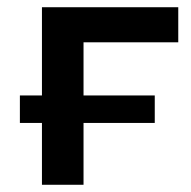

<svg xmlns="http://www.w3.org/2000/svg" viewBox="-20 -511 529 531"><path d="M211 -394V-247H408V-171H211V0H96V-171H35V-247H96V-491H473V-394Z"/></svg>

Font: Montserrat Ace
Style: Bold
Weight: 600
Designer: Julieta Ulanovsky
Foundry: Julieta Ulanovsky
Version: Version 1